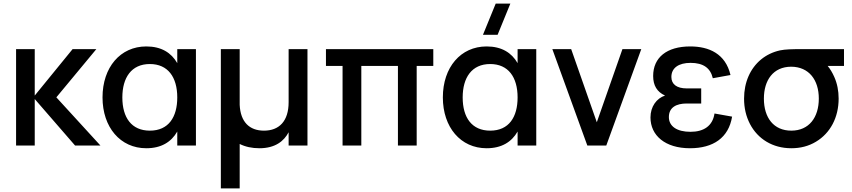

<svg xmlns="http://www.w3.org/2000/svg" viewBox="-20 -815 4772 1075"><path d="M70 0H174.5V-260.5L400.5 0H542.5L295.5 -270L519.5 -540H386.5L174.5 -280V-540H70Z M972.5 -540V-461.5C939 -520 883 -555 799 -555C654 -555 554 -438.5 554 -269.5C554 -102.5 653.5 15 799 15C883 15 939 -20 972.5 -78.5V0H1077V-540ZM819 -456.5C920 -456.5 972.5 -383.5 972.5 -269.5C972.5 -159.5 924 -83.5 819 -83.5C716.5 -83.5 665 -156.5 665 -269.5C665 -380 715.5 -456.5 819 -456.5Z M1596 -540V-243C1596 -136.5 1543 -83.5 1458 -83.5C1376.5 -83.5 1326.5 -132 1322 -228V-540H1216.5V240H1322V-9C1353.5 7 1391 15 1432.5 15C1521 15 1570 -25 1596 -74.5V0H1701.5V-540Z M2003 0V-446H2208V0H2313V-446H2406V-540H1805V-446H1898V0Z M2837.5 -795H2755.5L2684 -620H2766ZM2878 -540V-461.5C2844.5 -520 2788.5 -555 2704.5 -555C2559.5 -555 2459.5 -438.5 2459.5 -269.5C2459.5 -102.5 2559 15 2704.5 15C2788.5 15 2844.5 -20 2878 -78.5V0H2982.5V-540ZM2724.5 -456.5C2825.5 -456.5 2878 -383.5 2878 -269.5C2878 -159.5 2829.5 -83.5 2724.5 -83.5C2622 -83.5 2570.5 -156.5 2570.5 -269.5C2570.5 -380 2621 -456.5 2724.5 -456.5Z M3374.5 0 3570.5 -540H3465L3321.5 -130.5L3178 -540H3072.5L3268.5 0Z M3843 15C3973.5 15 4059.5 -43.5 4079 -162L3980.5 -179.5C3970 -109.5 3920 -77 3846 -77C3769 -77 3725 -108.5 3725 -159.5C3725 -213.5 3766.5 -235.5 3825 -235.5H3906V-320H3825C3769 -320 3739 -343.5 3739 -384C3739 -435 3780 -463 3846.5 -463C3918.5 -463 3958 -433.5 3971 -377L4070 -395C4042 -514.5 3949.5 -555 3844.5 -555C3713 -555 3637 -493 3637 -389.5C3637 -336.5 3658.5 -300.5 3703.5 -280C3656 -264.5 3622 -218 3622 -157.5C3622 -56.5 3704 15 3843 15Z M4410.5 15C4462 15 4508 3 4548.5 -21.5C4629 -69.5 4675.5 -157.5 4675.5 -263C4675.5 -307 4667.5 -347.5 4651 -384.5C4640.5 -408 4628.5 -428.5 4614 -446H4705.5V-540H4477C4411.5 -540 4377 -539 4347.5 -533C4307 -524 4271.5 -507 4241 -482C4180.5 -432 4146 -354.5 4146 -263C4146 -210.5 4157 -163.5 4179 -121C4223 -36.5 4306.5 15 4410.5 15ZM4410.5 -83.5C4312 -83.5 4257 -155.5 4257 -263C4257 -365 4308.5 -441.5 4410.5 -441.5C4509.5 -440.5 4564.5 -367.5 4564.5 -263C4564.5 -158 4510 -83.5 4410.5 -83.5Z"/></svg>

Font: Vela Sans SemBd
Style: Regular
Weight: 600
Designer: Principal design: Mikhail Sharanda - project Manrope.
Design modification: Ravid Balaliev
Foundry: Mikhail Sharanda
Version: Version 1.001